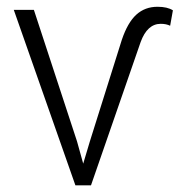

<svg xmlns="http://www.w3.org/2000/svg" viewBox="-20 -558 540 578"><path d="M211.9 -132.3 230.5 -65.4 250.5 -132.3 346.7 -438Q364.3 -490.2 390.4 -513.9Q416.5 -537.6 454.1 -537.6Q483.9 -537.6 500.5 -526.9L492.2 -480.5Q480.5 -486.3 463.9 -486.3Q423.3 -486.3 403.3 -431.2L253.9 0H207L21.5 -528.3H82Z"/></svg>

Font: RobotoInd Light
Style: Regular
Weight: 300
Designer: Google
Version: Version 2.001151; 2014